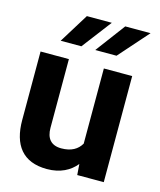

<svg xmlns="http://www.w3.org/2000/svg" viewBox="-114 -832 768 923"><g transform="rotate(15 270.5 -370.0)"><path d="M32 -187C32 -64 86 10 207 10C274 10 321 -16 352 -54L356 0H488V-528H347V-154C329 -123 298 -104 248 -104C197 -104 173 -134 173 -186V-528H32ZM112 -603H215L327 -750H203ZM284 -603H390L520 -750H394Z"/></g></svg>

Font: Asimov Pro
Style: Bd
Weight: 700
Designer: Google
Version: Version 2.000980; 2014